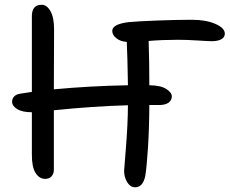

<svg xmlns="http://www.w3.org/2000/svg" viewBox="-20 -730 964 806"><path d="M169.9 21Q145 21 129.2 -4.2Q113.3 -29.3 113.8 -83V-258.8Q73.7 -258.8 52.2 -272Q30.8 -285.2 30.8 -303.2Q30.8 -315.4 39.1 -324.7Q47.4 -334 65.9 -336.9Q90.8 -341.3 113.8 -344.2V-662.1Q113.8 -710 154.8 -710Q176.8 -710 191.9 -683.1Q207 -656.2 207 -606.9Q207 -563.5 206.5 -479Q206.1 -394.5 206.1 -355Q356 -369.1 517.1 -372.1Q515.1 -496.6 512.2 -554.2Q485.4 -555.7 468.3 -569.6Q451.2 -583.5 451.2 -600.1Q451.2 -628.9 521 -637.2Q555.7 -640.6 638.4 -643.8Q721.2 -647 785.2 -647Q844.7 -647 884.3 -629.6Q923.8 -612.3 923.8 -588.9Q923.8 -573.7 909.4 -565.4Q895 -557.1 869.1 -557.1Q853.5 -557.1 808.8 -560.1Q764.2 -563 727.1 -563Q664.1 -563 604 -558.1Q606.9 -474.1 606.9 -372.1Q654.3 -371.6 677.7 -356.7Q701.2 -341.8 701.2 -325.2Q701.2 -308.6 687.3 -298.8Q673.3 -289.1 647.9 -289.1H606.9Q606.4 -190.4 601.1 -108.2Q595.7 -25.9 589.8 8.8Q580.1 56.2 546.9 56.2Q527.3 56.2 514.2 35.2Q501 14.2 501 -13.2Q501 -15.6 508.8 -112.3Q516.6 -209 517.1 -288.1Q372.1 -284.2 206.1 -267.1V-17.1Q206.1 0 196 10.5Q186 21 169.9 21Z"/></svg>

Font: Shantell Sans Irregular Bouncy
Style: Regular
Weight: 400
Designer: Stephen Nixon, Anya Danilova, Shantell Martin
Foundry: Arrow Type
Version: Version 1.006;[9816181b4]